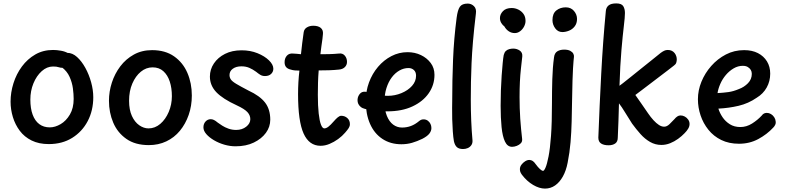

<svg xmlns="http://www.w3.org/2000/svg" viewBox="-20 -842 4605 1126"><path d="M412 -262Q412 -290 407.5 -324Q403 -358 388 -391.5Q373 -425 342 -448Q332 -456 326.5 -464.5Q321 -473 321 -487Q321 -511 338 -521.5Q355 -532 375 -532Q405 -532 432 -507.5Q459 -483 480.5 -444Q502 -405 514.5 -359.5Q527 -314 527 -272Q527 -194 494.5 -132Q462 -70 403.5 -33.5Q345 3 266 3Q208 3 165.5 -18Q123 -39 96 -75Q69 -111 55.5 -155.5Q42 -200 42 -246Q42 -300 59 -354Q76 -408 108.5 -452Q141 -496 187 -522.5Q233 -549 291 -549Q313 -549 338 -544.5Q363 -540 381 -529Q399 -518 399 -497Q399 -474 387 -459Q375 -444 352 -444Q334 -444 323.5 -448Q313 -452 291 -452Q255 -452 224.5 -424.5Q194 -397 176 -353Q158 -309 158 -258Q158 -206 171.5 -169.5Q185 -133 210.5 -114Q236 -95 272 -95Q303 -95 335.5 -114Q368 -133 390 -170.5Q412 -208 412 -262Z M619 -251Q619 -305 636 -357.5Q653 -410 685.5 -453Q718 -496 765 -522Q812 -548 872 -548Q949 -548 1001 -511.5Q1053 -475 1079 -414.5Q1105 -354 1105 -282Q1105 -221 1086.5 -168Q1068 -115 1035 -75Q1002 -35 955.5 -13Q909 9 853 9Q773 9 721 -27.5Q669 -64 644 -123Q619 -182 619 -251ZM737 -251Q737 -198 753.5 -162Q770 -126 796.5 -107.5Q823 -89 851 -89Q889 -89 920 -115.5Q951 -142 969.5 -185.5Q988 -229 988 -278Q988 -326 975.5 -364Q963 -402 938 -424.5Q913 -447 875 -447Q837 -447 806 -421.5Q775 -396 756 -352Q737 -308 737 -251Z M1583 -439Q1583 -421 1570 -408.5Q1557 -396 1534 -396Q1518 -396 1506 -403.5Q1494 -411 1482 -421Q1463 -435 1442.5 -444Q1422 -453 1396 -453Q1365 -453 1345.5 -439Q1326 -425 1326 -402Q1326 -388 1333.5 -376.5Q1341 -365 1365 -350.5Q1389 -336 1437 -311Q1504 -280 1534.5 -240.5Q1565 -201 1565 -140Q1565 -98 1539.5 -63Q1514 -28 1468.5 -6Q1423 16 1361 16Q1329 16 1296 6.5Q1263 -3 1235 -19.5Q1207 -36 1190 -55.5Q1173 -75 1173 -95Q1173 -116 1185.5 -129.5Q1198 -143 1216 -143Q1225 -143 1234.5 -138.5Q1244 -134 1257 -123Q1268 -115 1283.5 -105Q1299 -95 1320 -87.5Q1341 -80 1365 -80Q1400 -80 1424 -99Q1448 -118 1448 -143Q1448 -166 1431 -184.5Q1414 -203 1369 -224Q1286 -262 1248.5 -301.5Q1211 -341 1211 -393Q1211 -435 1234.5 -470Q1258 -505 1299.5 -526Q1341 -547 1397 -547Q1448 -547 1490 -530Q1532 -513 1557.5 -488Q1583 -463 1583 -439Z M1860 13Q1793 13 1760.5 -59Q1728 -131 1728 -290Q1728 -325 1730 -360Q1732 -395 1736 -428Q1723 -428 1710 -429Q1697 -430 1685 -434Q1667 -438 1658 -448.5Q1649 -459 1649 -477Q1649 -500 1662 -515Q1675 -530 1698 -528Q1709 -527 1721 -526.5Q1733 -526 1745 -524Q1748 -557 1752.5 -590Q1757 -623 1761 -653Q1764 -672 1780 -681.5Q1796 -691 1817 -691Q1846 -691 1861 -678.5Q1876 -666 1874 -643Q1874 -635 1871 -614Q1868 -593 1864.5 -568Q1861 -543 1859 -524Q1882 -524 1909 -524.5Q1936 -525 1968 -528Q1989 -531 2002 -516Q2015 -501 2015 -479Q2015 -461 2002.5 -448.5Q1990 -436 1968 -434Q1940 -431 1910 -430Q1880 -429 1849 -429Q1846 -394 1845 -357.5Q1844 -321 1844 -286Q1844 -221 1849 -176.5Q1854 -132 1862.5 -110.5Q1871 -89 1882 -89Q1893 -89 1906 -99Q1919 -109 1938 -131Q1950 -145 1961 -154Q1972 -163 1981 -163Q2002 -163 2017 -149.5Q2032 -136 2032 -114Q2032 -102 2025 -91Q2018 -80 2004 -64Q1987 -44 1963 -26.5Q1939 -9 1912.5 2Q1886 13 1860 13Z M2098 -213Q2088 -220 2082 -231.5Q2076 -243 2077 -260Q2079 -279 2091 -292.5Q2103 -306 2123 -304Q2130 -303 2144 -297.5Q2158 -292 2185 -286Q2212 -280 2254 -280Q2296 -280 2334.5 -296Q2373 -312 2396.5 -338.5Q2420 -365 2420 -398Q2420 -420 2407 -431.5Q2394 -443 2376 -443Q2348 -443 2322.5 -428.5Q2297 -414 2277.5 -388Q2258 -362 2246.5 -326Q2235 -290 2235 -247Q2235 -196 2249 -162Q2263 -128 2286 -111Q2309 -94 2338 -94Q2365 -94 2389.5 -103Q2414 -112 2438 -132Q2444 -137 2450 -139.5Q2456 -142 2464 -142Q2478 -142 2488.5 -134.5Q2499 -127 2504.5 -115.5Q2510 -104 2510 -91Q2510 -74 2498 -58.5Q2486 -43 2457 -28Q2426 -13 2396.5 -4.5Q2367 4 2334 4Q2270 4 2222.5 -27.5Q2175 -59 2150 -116Q2125 -173 2125 -249Q2125 -307 2144 -358.5Q2163 -410 2197 -450Q2231 -490 2275.5 -513Q2320 -536 2370 -536Q2413 -536 2448.5 -519Q2484 -502 2506 -472.5Q2528 -443 2528 -403Q2528 -344 2494.5 -295.5Q2461 -247 2399 -218Q2337 -189 2252 -189Q2230 -189 2205.5 -191Q2181 -193 2158.5 -196Q2136 -199 2120 -203.5Q2104 -208 2098 -213Z M2632 -247Q2632 -370 2637 -493Q2642 -616 2658 -738Q2664 -784 2677 -802.5Q2690 -821 2723 -821Q2744 -821 2759.5 -806Q2775 -791 2771 -763Q2760 -671 2754 -600.5Q2748 -530 2745.5 -472Q2743 -414 2742 -362Q2741 -310 2741 -257Q2741 -195 2743.5 -134.5Q2746 -74 2751 -18Q2752 -2 2744 9.5Q2736 21 2723 26.5Q2710 32 2696 32Q2671 32 2659 20.5Q2647 9 2642 -14Q2638 -36 2635.5 -71.5Q2633 -107 2632 -143.5Q2631 -180 2631.5 -209Q2632 -238 2632 -247Z M2912 -736Q2912 -758 2929.5 -776.5Q2947 -795 2981 -795Q3001 -795 3019.5 -786Q3038 -777 3050 -760.5Q3062 -744 3062 -719Q3062 -703 3053.5 -686.5Q3045 -670 3030.5 -659Q3016 -648 2999 -648Q2979 -648 2963 -659Q2947 -670 2938 -687Q2928 -694 2920 -707Q2912 -720 2912 -736ZM2934 -519Q2938 -535 2946.5 -543Q2955 -551 2967 -554Q2979 -557 2990 -557Q3011 -557 3028 -545.5Q3045 -534 3043 -511Q3039 -475 3035 -439Q3031 -403 3029 -362.5Q3027 -322 3027 -272Q3027 -240 3028 -208.5Q3029 -177 3031 -146Q3033 -115 3036 -85Q3039 -55 3042 -28Q3044 -12 3034.5 -2Q3025 8 3010.5 13.5Q2996 19 2983 19Q2956 19 2941.5 -11.5Q2927 -42 2921.5 -96.5Q2916 -151 2916 -221Q2916 -266 2917.5 -311.5Q2919 -357 2922 -398.5Q2925 -440 2928 -471.5Q2931 -503 2934 -519Z M3229 -505Q3232 -531 3248.5 -541Q3265 -551 3288 -551Q3311 -551 3324 -544Q3337 -537 3342 -527.5Q3347 -518 3346 -509Q3345 -499 3343.5 -483.5Q3342 -468 3340.5 -441Q3339 -414 3337.5 -369Q3336 -324 3335 -254Q3334 -190 3332.5 -129Q3331 -68 3326 -8Q3321 52 3309 112Q3300 159 3281 193Q3262 227 3235.5 245.5Q3209 264 3176 264Q3143 264 3106.5 242.5Q3070 221 3041 183Q3033 172 3031 164.5Q3029 157 3029 150Q3029 136 3038 124Q3047 112 3059.5 104Q3072 96 3084 96Q3095 96 3104 102Q3113 108 3121 120Q3135 139 3146.5 149.5Q3158 160 3165 160Q3171 160 3179.5 140.5Q3188 121 3197 75.5Q3206 30 3211.5 -46Q3217 -122 3217 -236Q3217 -307 3219 -376.5Q3221 -446 3229 -505ZM3220 -724Q3220 -763 3243 -781Q3266 -799 3298 -799Q3328 -799 3346 -778Q3364 -757 3364 -731Q3364 -705 3350.5 -687.5Q3337 -670 3317 -662Q3297 -654 3278 -654Q3252 -654 3236 -676Q3220 -698 3220 -724Z M3533 -778Q3535 -799 3549.5 -810.5Q3564 -822 3594 -822Q3625 -822 3635 -806Q3645 -790 3645 -766Q3645 -742 3638.5 -688.5Q3632 -635 3624.5 -548.5Q3617 -462 3613 -339Q3615 -340 3633.5 -354.5Q3652 -369 3679.5 -391Q3707 -413 3738.5 -438.5Q3770 -464 3801 -488.5Q3832 -513 3855 -532Q3866 -540 3875.5 -544.5Q3885 -549 3896 -549Q3910 -549 3920 -544Q3930 -539 3936.5 -530.5Q3943 -522 3946 -512.5Q3949 -503 3949 -494Q3949 -484 3946 -474.5Q3943 -465 3933 -458Q3919 -447 3897 -430Q3875 -413 3849 -393.5Q3823 -374 3796.5 -353.5Q3770 -333 3746.5 -315.5Q3723 -298 3706 -285Q3721 -265 3741 -235Q3761 -205 3781 -177Q3796 -155 3812.5 -137Q3829 -119 3844.5 -109Q3860 -99 3875 -99Q3891 -99 3906.5 -114Q3922 -129 3935 -143Q3943 -153 3952 -159Q3961 -165 3971 -165Q3984 -165 3996 -158.5Q4008 -152 4016 -140.5Q4024 -129 4024 -115Q4024 -101 4016 -87.5Q4008 -74 3995 -61Q3979 -44 3957 -28Q3935 -12 3910 -2Q3885 8 3859 8Q3823 8 3792.5 -9.5Q3762 -27 3736.5 -55.5Q3711 -84 3687 -117Q3663 -154 3645 -184Q3627 -214 3610 -236Q3609 -183 3607 -133Q3605 -83 3603 -35Q3603 -11 3588 -0.5Q3573 10 3549 10Q3521 10 3505 -0.5Q3489 -11 3489 -35Q3496 -221 3506 -410.5Q3516 -600 3533 -778Z M4314 1Q4255 1 4210 -21Q4165 -43 4134.5 -81Q4104 -119 4088.5 -165.5Q4073 -212 4073 -260Q4073 -312 4093.5 -362.5Q4114 -413 4151 -455Q4188 -497 4237 -522.5Q4286 -548 4344 -548Q4391 -548 4425 -530.5Q4459 -513 4478 -482Q4497 -451 4497 -410Q4497 -366 4476.5 -329Q4456 -292 4418 -269Q4369 -235 4311.5 -221.5Q4254 -208 4193 -205Q4201 -179 4217.5 -154.5Q4234 -130 4260 -113.5Q4286 -97 4322 -97Q4358 -97 4390.5 -117.5Q4423 -138 4447 -164Q4454 -174 4462 -177Q4470 -180 4477 -180Q4490 -180 4501.5 -173Q4513 -166 4520.5 -154.5Q4528 -143 4529 -130Q4531 -120 4526.5 -110.5Q4522 -101 4515 -94Q4478 -54 4427 -26.5Q4376 1 4314 1ZM4188 -296Q4223 -298 4252 -302Q4281 -306 4314 -320Q4344 -331 4366.5 -354Q4389 -377 4389 -409Q4389 -422 4383 -432Q4377 -442 4365.5 -449Q4354 -456 4336 -456Q4308 -456 4282.5 -441Q4257 -426 4237 -402.5Q4217 -379 4204.5 -350.5Q4192 -322 4188 -296Z"/></svg>

Font: Playpen Sans Medium
Style: Regular
Weight: 500
Designer: Laura Meseguer, Veronika Burian, José Scaglione
Foundry: TypeTogether
Version: Version 1.001